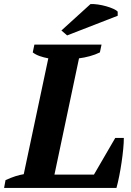

<svg xmlns="http://www.w3.org/2000/svg" viewBox="-44 -918 641 938"><path d="M124 -700H452L444 -662Q422 -651 394.5 -643.5Q367 -636 342 -633L222 -65H415L519 -244H561Q561 -221 558 -190Q555 -159 550 -125Q545 -91 538.5 -58Q532 -25 525 0H-24L-17 -38Q9 -50 31 -57Q53 -64 72 -67L192 -633Q170 -637 150 -644Q130 -651 116 -662ZM398 -898Q414 -899 434.5 -896Q455 -893 474.5 -887.5Q494 -882 509.5 -875Q525 -868 531 -861V-841L284 -745L256 -769Z"/></svg>

Font: PT Serif
Style: Bold Italic
Weight: 700
Italic angle: -12°
Designer: A.Korolkova, O.Umpeleva, V.Yefimov
Foundry: ParaType Ltd
Version: Version 1.000W OFL